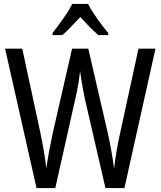

<svg xmlns="http://www.w3.org/2000/svg" viewBox="-20 -963 822 983"><path d="M431 -943H350C329 -900 285 -840 249 -794V-783H299C326 -806 358 -841 391 -876C423 -841 454 -808 484 -783H534V-794C499 -836 453 -898 431 -943ZM776 -714H689L594 -277C582 -222 571 -161 564 -100C556 -162 545 -222 533 -277L432 -714H349L249 -277C237 -221 225 -157 217 -100C213 -145 202 -208 188 -277L94 -714H6L167 0H263L366 -459C378 -509 386 -564 390 -599C397 -546 407 -493 414 -459L520 0H617Z"/></svg>

Font: Noto Sans Kannada Condensed
Style: Regular
Weight: 400
Width: 3
Designer: Jelle Bosma - Monotype Design Team
Foundry: Monotype Imaging Inc.
Version: Version 2.005